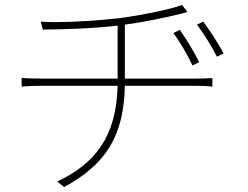

<svg xmlns="http://www.w3.org/2000/svg" viewBox="-20 -717 996 772"><path d="M148 -372H453C448 -167 362 -59 210 13L238 35C405 -56 478 -169 482 -372H770C791 -372 817 -371 834 -369V-403C815 -402 790 -401 769 -401H482V-618C559 -628 652 -648 701 -660C713 -663 725 -666 734 -669L712 -697C666 -679 538 -654 461 -644C382 -635 277 -628 201 -628C179 -628 160 -629 144 -630L152 -598C236 -599 352 -602 453 -614V-401H146C119 -401 83 -402 67 -404V-369C88 -371 117 -372 148 -372ZM754 -454 781 -467C758 -514 724 -567 703 -597L677 -584C705 -547 735 -494 754 -454ZM772 -618C801 -580 832 -529 852 -489L879 -502C855 -548 819 -601 797 -630Z"/></svg>

Font: Kinto Sans Thin
Style: Regular
Weight: 100
Designer: Authors: Ryoko NISHIZUKA  (kana & ideographs); Paul D. Hunt (Latin, Greek & Cyrillic); Wenlong ZHANG  (bopomofo); Sandol
Foundry: Adobe Systems Incorporated, ookami Inc.
Version: Version 0.001